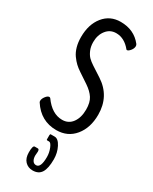

<svg xmlns="http://www.w3.org/2000/svg" viewBox="-248 -764 868 1091"><g transform="rotate(30 186.0 -218.0)"><path d="M181.2 272.5Q150.9 272.5 131.3 252Q111.8 231.4 111.8 193.4Q111.8 148.9 124.5 148.9H145Q154.3 148.9 154.3 165Q154.3 169.9 153.3 179Q152.3 188 152.3 190.9Q152.3 210.9 160.4 223.9Q168.5 236.8 183.6 236.8Q214.4 236.8 214.4 165.5Q214.4 137.2 203.4 110.1Q192.4 83 180.7 83H168.9Q168.5 83 167.7 83Q167 83 165.5 81.8Q164.1 80.6 164.1 78.1V51.3Q164.1 43 168.9 43H193.8Q218.3 43 236.6 79.1Q254.9 115.2 254.9 157.2Q254.9 216.8 237.5 244.6Q220.2 272.5 181.2 272.5ZM346.7 -188Q346.7 -102.1 302 -47.6Q257.3 6.8 183.1 6.8Q81.1 6.8 23.4 -82.5Q21 -85.9 21 -92.3Q21 -106 33 -121.6Q44.9 -137.2 55.7 -137.2Q60.1 -137.2 63.5 -133.3Q115.7 -60.5 182.6 -60.5Q224.6 -60.5 248.5 -93.5Q272.5 -126.5 272.5 -179.2Q272.5 -225.6 254.9 -252.9Q237.3 -280.3 201.2 -304.7L136.7 -347.7Q116.7 -360.8 101.8 -374.8Q86.9 -388.7 72 -409.4Q57.1 -430.2 49.1 -458.7Q41 -487.3 41 -522Q41 -605.5 83 -657.5Q125 -709.5 194.3 -709.5Q282.2 -709.5 332.5 -645.5Q336.9 -639.6 336.9 -631.8Q336.9 -617.2 325 -602.5Q313 -587.9 304.2 -587.9Q301.3 -587.9 299.8 -589.8Q258.3 -641.1 204.1 -641.1Q164.6 -641.1 139.9 -609.9Q115.2 -578.6 115.2 -532.2Q115.2 -502.4 125.2 -479.2Q135.3 -456.1 148.4 -442.9Q161.6 -429.7 182.6 -416L246.6 -374.5Q346.7 -309.6 346.7 -188Z"/></g></svg>

Font: BenchNine
Style: Regular
Weight: 400
Designer: Vernon Adams
Foundry: Vernon Adams
Version: Version 1 ; ttfautohint (v0.92.18-e454-dirty) -l 8 -r 50 -G 